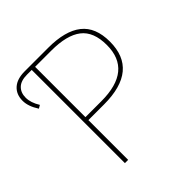

<svg xmlns="http://www.w3.org/2000/svg" viewBox="-181 -822 963 963"><g transform="rotate(-45 300.5 -340.5)"><path d="M303 -681Q422 -681 482.5 -633.5Q543 -586 543 -484Q543 -282 299 -282H188V0H165V-661H132Q88 -661 66.5 -640Q45 -619 45 -584Q45 -548 70 -508L53 -498Q23 -544 23 -584Q23 -629 52 -655Q81 -681 135 -681ZM301 -303Q520 -303 520 -483Q520 -577 466.5 -618.5Q413 -660 303 -660H188V-303Z"/></g></svg>

Font: FiraGO Thin
Style: Regular
Weight: 100
Designer: bBox Type
Foundry: bBox Type GmbH
Version: Version 1.001;PS 001.001;hotconv 1.0.88;makeotf.lib2.5.64775